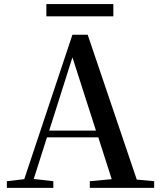

<svg xmlns="http://www.w3.org/2000/svg" viewBox="-20 -908 775 928"><path d="M204.1 -829.1V-888.2H527.8V-829.1ZM330.1 -630.9 217.8 -276.9H443.8ZM414.1 0V-32.2L520 -42L455.1 -244.1H207L143.1 -43L237.8 -32.2V0H13.2V-32.2L97.2 -42L330.1 -740.2H403.8L641.1 -40L725.1 -32.2V0Z"/></svg>

Font: Source Han Serif TW SemiBold
Style: Regular
Weight: 600
Designer: Ryoko NISHIZUKA Ë•øÂ°öÊ∂ºÂ≠ê (kana & ideographs); Frank Grie√ühammer (Latin, Greek & Cyrillic); Wenlong ZHANG Âº†ÊñáÈæô 
Foundry: Adobe
Version: Version 2.003;hotconv 1.1.1;makeotfexe 2.6.0